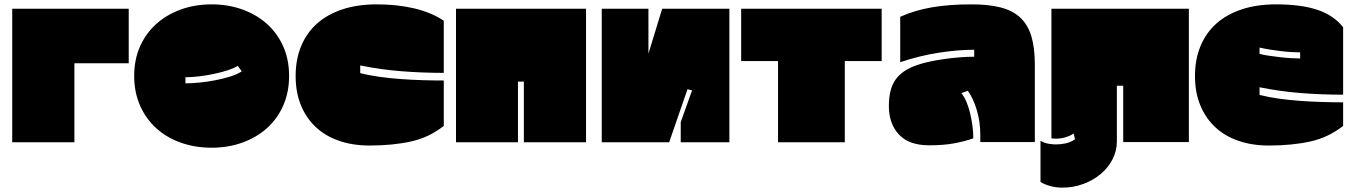

<svg xmlns="http://www.w3.org/2000/svg" viewBox="-20 -607 6202 880"><path d="M321 45H36V-567H570V-317H321Z M595 -259Q595 -334 622 -394.5Q649 -455 696.5 -497.5Q744 -540 809 -563.5Q874 -587 950 -587Q1026 -587 1091 -563.5Q1156 -540 1203.5 -497.5Q1251 -455 1278 -394.5Q1305 -334 1305 -259Q1305 -184 1278 -123Q1251 -62 1203.5 -19.5Q1156 23 1091 46.5Q1026 70 950 70Q874 70 809 47Q744 24 696.5 -19Q649 -62 622 -123Q595 -184 595 -259ZM1088 -280 1070 -305Q1052 -294 1022.5 -284.5Q993 -275 959.5 -268Q926 -261 892 -257Q858 -253 830 -253V-225Q858 -225 894 -228.5Q930 -232 966 -239Q1002 -246 1034.5 -256Q1067 -266 1088 -280Z M1335 -259Q1335 -334 1360 -395Q1385 -456 1432.5 -498.5Q1480 -541 1549 -564Q1618 -587 1707 -587Q1801 -587 1879 -568.5Q1957 -550 2014 -512V-273Q1915 -273 1820 -280.5Q1725 -288 1631 -307V-272Q1674 -261 1722 -254.5Q1770 -248 1819.5 -244.5Q1869 -241 1918.5 -239.5Q1968 -238 2014 -238V-30Q1947 23 1863.5 41.5Q1780 60 1673 60Q1597 60 1534.5 38.5Q1472 17 1428 -24Q1384 -65 1359.5 -124Q1335 -183 1335 -259Z M2666 -567V45H2381V-233H2354V45H2070V-567Z M3323 45H3100V-47L3152 -193L3131 -198L3047 45H2738V-567H2952V-361L3015 -567H3323Z M3377 -567H4021V-327H3852V45H3546V-327H3377Z M4054 -121Q4054 -199 4084.5 -242Q4115 -285 4181 -308Q4206 -317 4238 -324Q4270 -331 4305 -336Q4340 -341 4376 -344Q4412 -347 4445 -347V-379Q4369 -379 4280.5 -365Q4192 -351 4106 -322V-530Q4170 -559 4248.5 -573Q4327 -587 4433 -587Q4511 -587 4566 -573Q4621 -559 4656 -526.5Q4691 -494 4707 -441Q4723 -388 4723 -311V44H4473V10Q4473 -49 4457 -102.5Q4441 -156 4416 -191L4386 -180Q4399 -165 4409 -141.5Q4419 -118 4426 -89.5Q4433 -61 4437 -30.5Q4441 0 4441 27Q4402 41 4353 50Q4304 59 4239 59Q4146 59 4100 9.5Q4054 -40 4054 -121Z M5429 -567V44H5128V-214H5099V41Q5099 85 5079 123.5Q5059 162 5025 190.5Q4991 219 4945.5 236Q4900 253 4849 253Q4820 253 4793 245.5Q4766 238 4749 227V38Q4767 49 4787 52Q4807 55 4819 55Q4842 55 4865 50Q4888 45 4907 31L4901 5Q4880 19 4852.5 25Q4825 31 4799 27V-567Z M5457 -259Q5457 -334 5482 -395Q5507 -456 5554.5 -498.5Q5602 -541 5671 -564Q5740 -587 5829 -587Q5945 -587 6019.5 -561.5Q6094 -536 6136 -482V-173Q6037 -173 5942 -180.5Q5847 -188 5753 -207V-172Q5796 -161 5844 -154.5Q5892 -148 5941.5 -144.5Q5991 -141 6040.5 -139.5Q6090 -138 6136 -138V-30Q6069 23 5985.5 41.5Q5902 60 5795 60Q5719 60 5656.5 38.5Q5594 17 5550 -24Q5506 -65 5481.5 -124Q5457 -183 5457 -259ZM5753 -389V-360Q5772 -355 5796.5 -351.5Q5821 -348 5846.5 -345Q5872 -342 5896 -340.5Q5920 -339 5939 -339V-367Q5920 -367 5896.5 -368.5Q5873 -370 5848.5 -373Q5824 -376 5799 -380Q5774 -384 5753 -389Z"/></svg>

Font: ChangwonDangamAsac Bold
Style: Regular
Weight: 700
Designer: Choi Chi-young, Lee Youngbeen, Kim Jungjin, Yoon Jihee, Han Dohee
Foundry: YoonDesign Inc.
Version: Version 1.010;Build 20210623